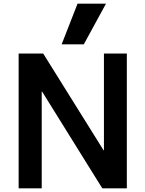

<svg xmlns="http://www.w3.org/2000/svg" viewBox="-20 -1020 788 1040"><path d="M81 0V-730H214L541 -206H543V-730H667V0H534L208 -524H206V0ZM434 -780H314L400 -1000H554Z"/></svg>

Font: M PLUS 1 SemiBold
Style: Regular
Weight: 600
Designer: Coji Morishita
Foundry: UNDERFOREST DESIGN
Version: Version 1.001